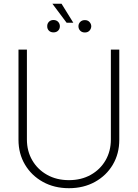

<svg xmlns="http://www.w3.org/2000/svg" viewBox="-20 -992 735 1024"><path d="M571.3 -727.5H616.2V-246.6Q616.2 -172.4 581.8 -114Q547.4 -55.7 486.6 -22Q425.8 11.7 347.7 11.7Q269.5 11.7 208.7 -22Q147.9 -55.7 113.3 -114Q78.6 -172.4 78.6 -246.6V-727.5H123.5V-248.5Q123.5 -186 152.1 -137Q180.7 -87.9 231.2 -59.6Q281.7 -31.2 347.7 -31.2Q413.6 -31.2 464.1 -59.6Q514.6 -87.9 543 -137Q571.3 -186 571.3 -248.5ZM308.1 -972.2 371.1 -870.6H335.4L259.3 -972.2ZM398.4 -852.1Q398.4 -865.2 407.7 -875Q417 -884.8 432.6 -884.8Q447.8 -884.8 457 -875Q466.3 -865.2 466.8 -852.1Q466.3 -838.4 457.3 -828.6Q448.2 -818.8 432.6 -818.8Q417 -818.8 407.7 -828.4Q398.4 -837.9 398.4 -852.1ZM231.9 -852.1Q231.4 -865.7 240.7 -875.5Q250 -885.3 265.1 -885.3Q280.8 -885.3 290 -875.5Q299.3 -865.7 299.3 -852.1Q299.3 -837.9 290 -828.6Q280.8 -819.3 265.6 -819.3Q249.5 -819.3 240.5 -828.9Q231.4 -838.4 231.9 -852.1Z"/></svg>

Font: Inter Display Extra Light
Style: Regular
Weight: 200
Designer: Rasmus Andersson
Foundry: rsms
Version: Version 4.000;git-4fc901f